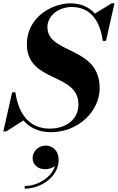

<svg xmlns="http://www.w3.org/2000/svg" viewBox="-51 -780 708 1154"><path d="M-14 10 90 -56C126.5 -13.5 180 14.5 255.5 14.5C418.5 14.5 548 -110.5 548 -250C548 -505 234 -452.5 234 -617C234 -691 308 -738 380 -738C492.5 -738 551 -654 566.5 -534.5H586L637 -760H620L519.5 -698.5C484 -737.5 435 -760 372.5 -760C259.5 -760 110.5 -675 110.5 -515C110.5 -280 420.5 -346.5 420.5 -151.5C420.5 -65 348.5 -7 248 -7C108 -7 56.5 -120 41.5 -225H22L-31 10ZM145 168.5C145 207 173 237 221 237C241 237 263.5 230.5 279.5 217.5C257 291 170.5 338 97.5 338V354C195.5 354 301.5 282.5 301.5 180.5C301.5 126.5 266 95 223 95C180.5 95 145 130 145 168.5Z"/></svg>

Font: Bodoni* 11pt
Style: Bold Italic
Weight: 700
Italic angle: -13°
Version: Version 2.3